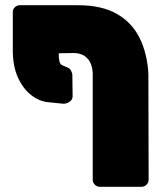

<svg xmlns="http://www.w3.org/2000/svg" viewBox="-20 -591 630 735"><path d="M205 -387V-380Q205 -368 207.5 -356.5Q210 -345 219 -341L240 -332Q248 -328 252.5 -319.5Q257 -311 257 -302L258 -222Q258 -209 245.5 -201Q233 -193 221 -194L162 -200Q128 -204 97.5 -228.5Q67 -253 48 -296Q29 -339 29 -398V-544Q29 -556 37 -563.5Q45 -571 56 -571H279Q370 -571 428 -537.5Q486 -504 515 -444.5Q544 -385 548 -308L549 97Q549 108 541 116Q533 124 522 124H362Q351 124 343 116Q335 108 335 97V-311Q333 -349 313 -369Q293 -389 257 -388Z"/></svg>

Font: Rubik Black
Style: Regular
Weight: 900
Designer: Hubert and Fischer
Foundry: Hubert and Fischer
Version: Version 2.300;gftools[0.9.30]